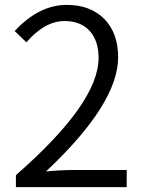

<svg xmlns="http://www.w3.org/2000/svg" viewBox="-20 -765 589 785"><path d="M45 -49Q383 -344 383 -528Q383 -596 349 -636Q312 -679 244 -679Q163 -679 88 -592L40 -638Q139 -745 253 -745Q350 -745 407 -687Q463 -629 463 -531Q463 -341 168 -64Q227 -70 288 -70H498V0H45Z"/></svg>

Font: Noto Sans CJK KR DemiLight
Style: Regular
Weight: 350
Designer: Ryoko NISHIZUKA à€õÀ (kana & ideographs); Paul D. Hunt (Latin, Greek & Cyrillic); Wenlong ZHANG NG  (bopomofo); Sandoll 
Foundry: Adobe Systems Incorporated
Version: Version 1.004 April 21, 2017